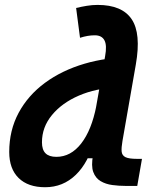

<svg xmlns="http://www.w3.org/2000/svg" viewBox="-20 -763 626 793"><path d="M166.5 10.3Q95.7 10.3 56.9 -27.8Q18.1 -65.9 18.1 -135.3Q18.1 -224.6 56.9 -296.9Q95.7 -369.1 165.5 -420.7Q235.4 -472.2 328.9 -499.8Q422.4 -527.3 532.2 -527.3H541L462.4 -401.9Q376 -398.4 305.9 -368.2Q235.8 -337.9 194.6 -287.8Q153.3 -237.8 153.3 -175.3Q153.3 -144.5 168 -129.9Q182.6 -115.2 212.9 -115.2Q272.5 -115.2 315.4 -170.4Q358.4 -225.6 377.9 -325.7L375.5 -109.4H318.8L369.6 -185.1Q346.2 -92.3 293.2 -41Q240.2 10.3 166.5 10.3ZM499 4.9Q471.2 4.9 443.8 1.2Q416.5 -2.4 395.5 -14.9Q374.5 -27.3 365.2 -52.7Q356 -78.1 364.3 -122.1L373.5 -302.2L414.1 -530.8Q422.4 -575.7 411.4 -596.4Q400.4 -617.2 371.6 -617.2Q356.4 -617.2 342 -614.7Q327.6 -612.3 310.5 -606.9L294.4 -730Q316.4 -735.4 338.6 -739Q360.8 -742.7 383.3 -742.7Q483.9 -742.7 523.7 -683.8Q563.5 -625 541 -496.6L485.8 -180.7Q481 -153.3 482.4 -137.2Q483.9 -121.1 498 -114Q512.2 -106.9 545.9 -106.9H566.4L546.9 4.9Z"/></svg>

Font: Cascadia Code PL
Style: Italic
Weight: 400
Italic angle: -10°
Monospace: yes
Designer: Aaron Bell
Foundry: Saja Typeworks
Version: Version 2404.023